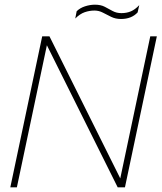

<svg xmlns="http://www.w3.org/2000/svg" viewBox="-20 -799 690 819"><path d="M496 -718Q473 -718 454.5 -727Q436 -736 419 -745Q402 -754 383 -754Q362 -754 341.5 -747Q321 -740 301 -720L307 -751Q321 -765 342.5 -772Q364 -779 385 -779Q410 -779 427 -770Q444 -761 460.5 -752Q477 -743 498 -743Q520 -743 538 -750.5Q556 -758 574 -777L567 -746Q541 -718 496 -718ZM24 0 160 -644H191L493 -38L621 -644H649L513 0H482L180 -606L52 0Z"/></svg>

Font: Kanit Thin
Style: Italic
Weight: 250
Italic angle: -12°
Designer: Katatrad Team
Foundry: CadsonDemak
Version: Version 2.000; ttfautohint (v1.8.3)